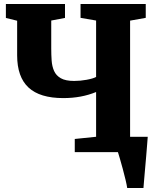

<svg xmlns="http://www.w3.org/2000/svg" viewBox="-20 -763 790 963"><path d="M462 -301.5Q388.5 -271 297.5 -271Q180 -271 123 -324Q66 -377 66 -485.5V-659L9.5 -673V-743H306V-673L237 -660V-520Q237 -488.5 239 -459.5Q241 -430.5 251.2 -407.2Q261.5 -384 285.2 -370.5Q309 -357 352 -357Q382.5 -357 414.2 -362.8Q446 -368.5 462 -377V-660L384 -673.5V-743H711V-673.5L632.5 -659.5V-77H721Q720 -64.5 718 -38.2Q716 -12 713.2 20.8Q710.5 53.5 707.5 85.8Q704.5 118 702.5 143.5Q700.5 169 699.5 180H618Q616 165.5 609.8 139.2Q603.5 113 595.8 84.2Q588 55.5 581.2 32.2Q574.5 9 571.5 0H355V-66L462 -77Z"/></svg>

Font: Merriweather Black
Style: Regular
Weight: 900
Designer: Eben Sorkin
Foundry: Eben Sorkin
Version: Version 2.200;gftools[0.9.31]